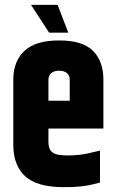

<svg xmlns="http://www.w3.org/2000/svg" viewBox="-20 -767 472 793"><path d="M35 -439Q35 -513 80.5 -556.5Q126 -600 224 -600Q322 -600 364.5 -556.5Q407 -513 407 -439V-317H268V-437Q268 -456 256 -465.5Q244 -475 224 -475Q204 -475 192 -465.5Q180 -456 180 -437V-190L35 -192ZM35 -264H180V-180Q180 -151 196 -138Q212 -125 258 -125Q305 -125 341.5 -133Q378 -141 393 -145V-13Q377 -9 358.5 -4.5Q340 0 313 3Q286 6 243 6Q133 6 84 -39Q35 -84 35 -168ZM165 -351H407V-236H165ZM108 -747H218L262 -632H183Z"/></svg>

Font: Khand Variable Light
Style: Regular
Weight: 300
Designer: Satya Rajpurohit
Foundry: Indian Type Foundry
Version: Version 3.000